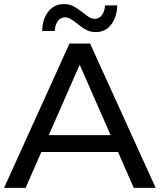

<svg xmlns="http://www.w3.org/2000/svg" viewBox="-21 -911 775 931"><path d="M316 -700H415.7L733.9 0H627.7L345 -643.7H385.9L103.1 0H-1.3ZM162 -255.7H555L583.9 -174.1H134ZM353.3 -796.6Q334.3 -811.7 321.1 -819.3Q308 -826.9 294.4 -826.9Q272 -826.9 258.8 -808Q245.6 -789.1 244.4 -760.7H183.4Q184.4 -817.4 213 -854.4Q241.6 -891.3 288.6 -891.3Q315 -891.3 334.9 -880.9Q354.9 -870.6 381 -850Q399.3 -834.9 411.9 -827.3Q424.4 -819.7 438.9 -819.7Q460.4 -819.7 473.8 -838.6Q487.1 -857.6 488.1 -884.7H547.4Q546.3 -828.7 518.1 -792Q490 -755.3 444 -755.3Q417.6 -755.3 397.2 -766.1Q376.9 -776.9 353.3 -796.6Z"/></svg>

Font: iiserrat Thin
Style: Regular
Weight: 100
Designer: Akira Ohta
Foundry: Akira Ohta
Version: Version 1.200;Glyphs 3.3.1 (3343)